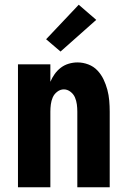

<svg xmlns="http://www.w3.org/2000/svg" viewBox="-20 -792 540 812"><path d="M56 0V-520H193V-446Q200 -463 211 -478.5Q222 -494 237 -505.5Q252 -517 270.5 -522.5Q289 -528 308 -528Q331 -528 353.5 -519.5Q376 -511 392 -494Q408 -477 418 -456Q428 -435 434 -412.5Q440 -390 442 -366.5Q444 -343 444 -320V0H307V-320Q307 -335 305 -350.5Q303 -366 297 -380Q291 -394 278 -404Q265 -414 250 -414Q235 -414 222 -404Q209 -394 203 -380Q197 -366 195 -350.5Q193 -335 193 -320V0ZM236 -574 175 -626 313 -772 387 -708Z"/></svg>

Font: Iosevka SS04 Heavy
Style: Regular
Weight: 900
Monospace: yes
Designer: Belleve Invis
Foundry: Belleve Invis
Version: Version 19.0.0; ttfautohint (v1.8.4)